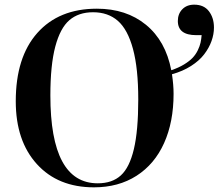

<svg xmlns="http://www.w3.org/2000/svg" viewBox="-20 -781 928 815"><path d="M378.9 14.2Q226.1 14.2 136.5 -84.5Q46.9 -183.1 46.9 -351.1Q46.9 -538.1 138.4 -641.1Q230 -744.1 391.1 -744.1Q516.1 -744.1 599.6 -675.8Q683.1 -607.4 707 -482.9Q737.8 -493.2 761 -507.3Q784.2 -521.5 797.6 -535.6Q811 -549.8 819.6 -567.6Q828.1 -585.4 831.3 -599.9Q834.5 -614.3 835.9 -631.8H813Q734.9 -631.8 734.9 -691.9Q734.9 -722.2 753.9 -741.7Q772.9 -761.2 804.2 -761.2Q845.7 -761.2 866.9 -733.2Q888.2 -705.1 888.2 -664.1Q888.2 -635.7 877.9 -606.9Q867.7 -578.1 846.9 -550.8Q826.2 -523.4 791 -501Q755.9 -478.5 710 -465.8Q716.8 -420.4 716.8 -382.8Q716.8 -263.2 676.5 -173.6Q636.2 -84 559.6 -34.9Q482.9 14.2 378.9 14.2ZM395 -2.9Q456.1 -2.9 492.9 -36.4Q529.8 -69.8 548.3 -148.2Q566.9 -226.6 566.9 -358.9Q566.9 -490.7 544.4 -573.5Q522 -656.2 480.2 -692.6Q438.5 -729 375 -729Q313.5 -729 274.4 -695.3Q235.4 -661.6 214.6 -583Q193.8 -504.4 193.8 -376Q193.8 -2.9 395 -2.9Z"/></svg>

Font: Display Semibold
Style: Regular
Weight: 600
Designer: Latin by Veronika Burian and Jose Scaglione. Greek by Irene Vlachou. Cyrillic by Vera Evstafieva.
Foundry: TypeTogether
Version: Version 3.002